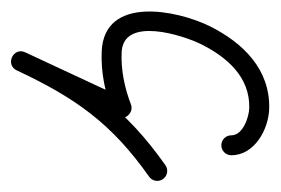

<svg xmlns="http://www.w3.org/2000/svg" viewBox="-100 -216 493 337"><g transform="rotate(90 146.5 -47.5)"><path d="M250.5 -207C250.5 -207 250.5 -207 250.5 -207C250.5 -248.1 204.3 -272.7 168.4 -273.5C99.7 -275.1 53.3 -227.7 24.3 -169.8C-4.3 -112.5 -30.7 16.2 68.2 20.5C104.5 22.1 140.5 14.6 174.3 1.8C181.1 -0.8 177.1 -10.1 170.7 -17C164.2 -24 155.3 -28.6 152.2 -22C124.8 36.9 97.3 95.7 69.9 154.6C64.9 165.2 70.4 174.2 78.3 177.9C86.2 181.6 96.6 180 101.6 169.4C150.1 65.9 195.1 2.8 288.1 -62.7C296 -68.3 297.9 -79.2 292.3 -87.1C286.7 -95 275.8 -96.9 267.9 -91.3C170.1 -22.4 120.9 45.7 69.9 154.6C64.9 165.1 70.4 174.1 78.3 177.8C86.3 181.5 96.7 180 101.6 169.4C129 110.5 156.5 51.7 183.9 -7.2C187 -13.8 184.9 -21 180.3 -26C175.7 -30.9 168.7 -33.5 161.8 -31C132.5 -19.8 101.3 -13.1 69.8 -14.5C5.8 -17.3 39.9 -122.6 55.7 -154.2C78.3 -199.4 113.1 -239.8 167.6 -238.5C183.2 -238.1 215.5 -227.6 215.5 -207C215.5 -197.3 223.3 -189.5 233 -189.5C242.7 -189.5 250.5 -197.3 250.5 -207Z"/></g></svg>

Font: FRB American Cursive Guidelines
Style: Italic
Weight: 400
Italic angle: -25°
Version: Version 2.0;Modular Font Editor K font №1